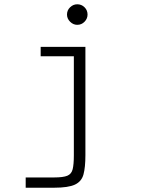

<svg xmlns="http://www.w3.org/2000/svg" viewBox="-20 -715 672 897"><path d="M100 162V114H233Q275 114 294.5 106Q314 98 319.5 75.5Q325 53 325 11V-452H170V-496H379V10Q379 67 370 100Q361 133 330 147.5Q299 162 233 162ZM341 -599Q322 -599 307.5 -613.5Q293 -628 293 -647Q293 -667 307.5 -681Q322 -695 341 -695Q361 -695 375 -681Q389 -667 389 -647Q389 -628 375 -613.5Q361 -599 341 -599Z"/></svg>

Font: Atkinson Hyperlegible Mono ExtraLight
Style: Regular
Weight: 200
Monospace: yes
Designer: Elliott Scott, Megan Eiswerth, Linus Boman, Theodore Petrosky, Letters from Sweden
Foundry: Applied Design Works, Letters from Sweden
Version: Version 2.001